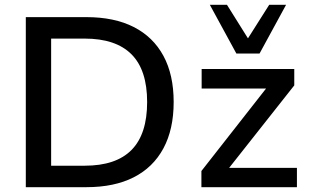

<svg xmlns="http://www.w3.org/2000/svg" viewBox="-20 -776 1283 796"><path d="M87 0V-705H338Q454 -705 534.5 -664Q615 -623 657.5 -544.5Q700 -466 700 -353Q700 -240 657.5 -161Q615 -82 534.5 -41Q454 0 338 0ZM192 -89H331Q461 -89 525.5 -154.5Q590 -220 590 -353Q590 -486 525 -551Q460 -616 331 -616H192ZM815 0V-67L1105 -437L1106 -409H816V-490H1200V-422L907 -51L906 -80H1211V0ZM960 -554 850 -756H921L1008 -617L1096 -756H1166L1056 -554Z"/></svg>

Font: Nunito Sans 11pt SemiBold
Style: Regular
Weight: 600
Version: Version 3.101;gftools[0.9.27]